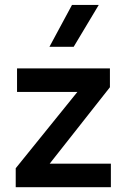

<svg xmlns="http://www.w3.org/2000/svg" viewBox="-20 -780 528 800"><path d="M45.5 0V-79L302.5 -397H51V-495H438V-416.5L187 -98H442V0ZM186 -585 280 -759.5H391.5L287 -585Z"/></svg>

Font: Geologica Roman
Style: Regular
Weight: 400
Designer: Sindre Bremnes, Frode Helland
Foundry: Monokrom Skriftforlag AS
Version: Version 1.010;gftools[0.9.28]